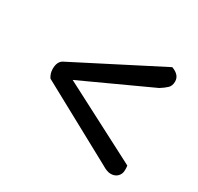

<svg xmlns="http://www.w3.org/2000/svg" viewBox="-101 -626 675 656"><g transform="rotate(30 236.5 -298.5)"><path d="M440 -141Q441 -136 441 -132Q441 -128 441 -123Q441 -108 431 -98Q421 -88 404 -88Q390 -88 369 -101L64 -267Q54 -282 54 -300Q54 -328 71 -338L405 -509Q438 -497 438 -471Q438 -454 428 -444.5Q418 -435 402 -425L132 -301Z"/></g></svg>

Font: Baloo 2 Latin
Style: Regular
Weight: 400
Designer: Sarang Kulkarni and Ek Type
Foundry: Ek Type
Version: Version 1.001